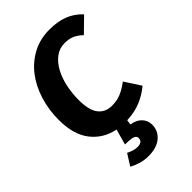

<svg xmlns="http://www.w3.org/2000/svg" viewBox="-284 -809 1171 1171"><g transform="rotate(-45 301.0 -224.0)"><path d="M260 176Q304 176 304 142Q304 126 287 118.5Q270 111 217 111L245 10Q150 -9 93.5 -81.5Q37 -154 37 -281Q37 -368 61.5 -446.5Q86 -525 131 -583.5Q176 -642 241 -676.5Q306 -711 387 -711Q455 -711 507 -691.5Q559 -672 602 -627L511 -538Q485 -563 458.5 -575Q432 -587 394 -587Q348 -587 313.5 -560.5Q279 -534 255.5 -490.5Q232 -447 220.5 -392Q209 -337 209 -281Q209 -192 240.5 -152Q272 -112 329 -112Q373 -112 408.5 -127.5Q444 -143 479 -170L546 -67Q505 -32 452.5 -9.5Q400 13 331 16L327 48Q372 55 396 81Q420 107 420 143Q420 195 380 229Q340 263 268 263Q232 263 198.5 252.5Q165 242 144 229L190 156Q205 164 224 170Q243 176 260 176Z"/></g></svg>

Font: Szlgxwxxxixliatcpuztgldltzi
Style: Regular
Weight: 700
Italic angle: -8°
Designer: Carrois Corporate & Edenspiekermann
Foundry: Carrois Corporate GbR & Edenspiekermann AG
Version: Version 2.001